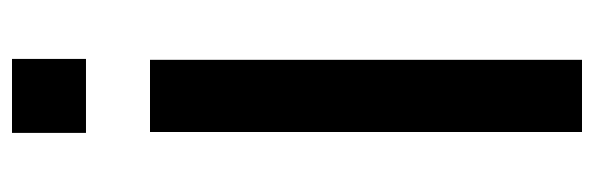

<svg xmlns="http://www.w3.org/2000/svg" viewBox="-355 -635 990 320"><g transform="rotate(-90 140.0 -475.0)"><path d="M78.5 -826.7V-950H201.8V-826.7ZM80 0V-720H200.3V0Z"/></g></svg>

Font: Manrope ExtraLight
Style: Regular
Weight: 200
Designer: Mikhail Sharanda
Foundry: Mikhail Sharanda
Version: Version 4.505